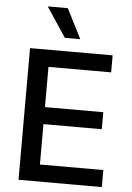

<svg xmlns="http://www.w3.org/2000/svg" viewBox="-63 -1010 728 1056"><g transform="rotate(5 301.5 -482.0)"><path d="M536 -727V-633H190V-411H512V-317H190V-94H540V0H80V-727ZM268 -964 351 -800H266L157 -964Z"/></g></svg>

Font: Sinter Medium
Style: Regular
Weight: 500
Foundry: Adobe & rsms
Version: Version 1.000